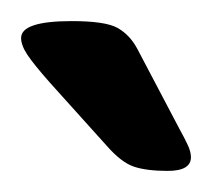

<svg xmlns="http://www.w3.org/2000/svg" viewBox="-20 -738 201 182"><path d="M139 -576Q119 -576 107 -580Q95 -584 81 -600L27 -660Q12 -677 6 -686Q0 -695 0 -702Q0 -718 48 -718Q80 -718 91.5 -711.5Q103 -705 110 -692L150 -616Q155 -607 158 -600.5Q161 -594 161 -589Q161 -576 139 -576Z"/></svg>

Font: Asap Semi Expanded
Style: Regular
Weight: 400
Width: 6
Designer: Pablo Cosgaya
Foundry: Omnibus-Type
Version: Version 3.001; ttfautohint (v1.8.4.7-5d5b)